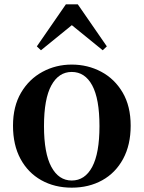

<svg xmlns="http://www.w3.org/2000/svg" viewBox="-20 -850 663 886"><path d="M311 16Q232 16 170.5 -18.5Q109 -53 74.5 -117Q40 -181 40 -270Q40 -359 77 -422Q114 -485 176 -518.5Q238 -552 311 -552Q385 -552 447 -519Q509 -486 546 -423Q583 -360 583 -270Q583 -181 548 -116.5Q513 -52 451.5 -18Q390 16 311 16ZM311 -17Q372 -17 405.5 -80Q439 -143 439 -268Q439 -394 405.5 -456Q372 -518 311 -518Q251 -518 217 -456Q183 -394 183 -268Q183 -143 217 -80Q251 -17 311 -17ZM454 -618 272 -766H351L169 -618L150 -636L284 -830H339L473 -636Z"/></svg>

Font: Noto Serif JP ExtraLight
Style: Bold
Weight: 700
Version: Version 2.003-H1;hotconv 1.1.1;makeotfexe 2.6.0